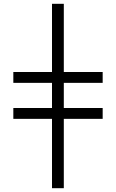

<svg xmlns="http://www.w3.org/2000/svg" viewBox="-20 -803 609 1008"><path d="M253 -179V185H315V-179H519V-236H315V-368H519V-425H315V-783H253V-425H50V-368H253V-236H50V-179Z"/></svg>

Font: Repo Light
Style: Regular
Weight: 300
Designer: Stefan Peev
Foundry: Context Ltd
Version: Version 001.502